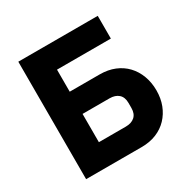

<svg xmlns="http://www.w3.org/2000/svg" viewBox="-158 -843 973 988"><g transform="rotate(-30 328.5 -349.0)"><path d="M77 -698H549V-563H229V-432H407Q456 -432 495 -416Q534 -400 561.5 -371Q589 -342 604 -302Q619 -262 619 -215Q619 -168 604 -129Q589 -90 561.5 -61Q534 -32 495 -16Q456 0 407 0H77ZM389 -132Q423 -132 442.5 -149.5Q462 -167 462 -201V-231Q462 -265 442.5 -282.5Q423 -300 389 -300H229V-132Z"/></g></svg>

Font: Aneliza ExtraBold
Style: Regular
Weight: 800
Designer: Mike Abbink, Paul van der Laan, Pieter van Rosmalen
Foundry: Bold Monday
Version: Version 3.001;September 8, 2019;FontCreator 11.5.0.2425 64-b